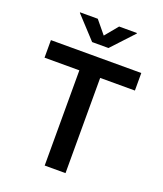

<svg xmlns="http://www.w3.org/2000/svg" viewBox="-168 -1055 990 1164"><g transform="rotate(20 327.5 -473.0)"><path d="M36.1 -614.3V-727.5H619.1V-614.3H395V0H260.7V-614.3ZM258.8 -946.3 327.6 -862.8 396.5 -946.3H511.7V-942.9L380.4 -801.8H274.9L144.5 -942.9V-946.3Z"/></g></svg>

Font: V-Inter
Style: SemiBold-600
Weight: 600
Designer: Rasmus Andersson
Foundry: rsms
Version: Version 4.000;git-4146feb